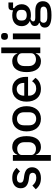

<svg xmlns="http://www.w3.org/2000/svg" viewBox="1302 -2086 996 3640"><g transform="rotate(-90 1800.0 -266.0)"><path d="M243 12Q169 12 119 -14Q69 -40 32 -86L102 -150Q131 -115 166.5 -95.5Q202 -76 249 -76Q297 -76 320.5 -94.5Q344 -113 344 -146Q344 -171 327.5 -188.5Q311 -206 270 -211L222 -217Q142 -227 96.5 -263.5Q51 -300 51 -372Q51 -410 65 -439.5Q79 -469 104.5 -489.5Q130 -510 165.5 -521Q201 -532 244 -532Q314 -532 358.5 -510Q403 -488 438 -449L371 -385Q351 -409 318.5 -426.5Q286 -444 244 -444Q199 -444 177.5 -426Q156 -408 156 -379Q156 -349 175 -334Q194 -319 236 -312L284 -306Q370 -293 409.5 -255.5Q449 -218 449 -155Q449 -117 434.5 -86.5Q420 -56 393 -34Q366 -12 328 0Q290 12 243 12Z M572 -520H681V-434H686Q703 -481 741.5 -506.5Q780 -532 832 -532Q931 -532 985 -460.5Q1039 -389 1039 -260Q1039 -131 985 -59.5Q931 12 832 12Q780 12 741.5 -14Q703 -40 686 -86H681V200H572ZM799 -82Q856 -82 890 -118.5Q924 -155 924 -215V-305Q924 -365 890 -401.5Q856 -438 799 -438Q749 -438 715 -413.5Q681 -389 681 -349V-171Q681 -131 715 -106.5Q749 -82 799 -82Z M1368 12Q1314 12 1269.5 -7Q1225 -26 1194 -61.5Q1163 -97 1146 -147.5Q1129 -198 1129 -260Q1129 -322 1146 -372.5Q1163 -423 1194 -458.5Q1225 -494 1269.5 -513Q1314 -532 1368 -532Q1422 -532 1466.5 -513Q1511 -494 1542 -458.5Q1573 -423 1590 -372.5Q1607 -322 1607 -260Q1607 -198 1590 -147.5Q1573 -97 1542 -61.5Q1511 -26 1466.5 -7Q1422 12 1368 12ZM1368 -78Q1424 -78 1458 -112.5Q1492 -147 1492 -216V-304Q1492 -373 1458 -407.5Q1424 -442 1368 -442Q1312 -442 1278 -407.5Q1244 -373 1244 -304V-216Q1244 -147 1278 -112.5Q1312 -78 1368 -78Z M1932 12Q1876 12 1832 -7Q1788 -26 1757 -61.5Q1726 -97 1709.5 -147.5Q1693 -198 1693 -260Q1693 -322 1709.5 -372.5Q1726 -423 1757 -458.5Q1788 -494 1832 -513Q1876 -532 1932 -532Q1989 -532 2032.5 -512Q2076 -492 2105 -456.5Q2134 -421 2148.5 -374Q2163 -327 2163 -273V-232H1806V-215Q1806 -155 1841.5 -116.5Q1877 -78 1943 -78Q1991 -78 2024 -99Q2057 -120 2080 -156L2144 -93Q2115 -45 2060 -16.5Q2005 12 1932 12ZM1932 -447Q1904 -447 1880.5 -437Q1857 -427 1840.5 -409Q1824 -391 1815 -366Q1806 -341 1806 -311V-304H2048V-314Q2048 -374 2017 -410.5Q1986 -447 1932 -447Z M2611 -86H2606Q2589 -40 2550.5 -14Q2512 12 2460 12Q2361 12 2307 -59.5Q2253 -131 2253 -260Q2253 -389 2307 -460.5Q2361 -532 2460 -532Q2512 -532 2550.5 -506.5Q2589 -481 2606 -434H2611V-740H2720V0H2611ZM2493 -82Q2543 -82 2577 -106.5Q2611 -131 2611 -171V-349Q2611 -389 2577 -413.5Q2543 -438 2493 -438Q2436 -438 2402 -401.5Q2368 -365 2368 -305V-215Q2368 -155 2402 -118.5Q2436 -82 2493 -82Z M2931 -613Q2897 -613 2881.5 -629Q2866 -645 2866 -670V-687Q2866 -712 2881.5 -728Q2897 -744 2931 -744Q2965 -744 2980 -728Q2995 -712 2995 -687V-670Q2995 -645 2980 -629Q2965 -613 2931 -613ZM2876 -520H2985V0H2876Z M3597 49Q3597 130 3535 171Q3473 212 3333 212Q3269 212 3224.5 203.5Q3180 195 3151.5 179Q3123 163 3110 140Q3097 117 3097 87Q3097 44 3120.5 20Q3144 -4 3186 -13V-24Q3127 -43 3127 -104Q3127 -144 3154 -165.5Q3181 -187 3219 -196V-200Q3173 -222 3148.5 -261.5Q3124 -301 3124 -354Q3124 -434 3177.5 -483Q3231 -532 3331 -532Q3386 -532 3425 -516V-530Q3425 -565 3441.5 -584.5Q3458 -604 3493 -604H3573V-516H3467V-495Q3502 -472 3521 -435.5Q3540 -399 3540 -354Q3540 -275 3486 -226.5Q3432 -178 3332 -178Q3294 -178 3264 -186Q3244 -179 3229 -166.5Q3214 -154 3214 -134Q3214 -113 3233 -104Q3252 -95 3287 -95H3415Q3511 -95 3554 -56.5Q3597 -18 3597 49ZM3495 61Q3495 34 3474.5 18Q3454 2 3400 2H3224Q3188 23 3188 62Q3188 94 3213.5 113.5Q3239 133 3300 133H3368Q3495 133 3495 61ZM3332 -257Q3380 -257 3406.5 -278.5Q3433 -300 3433 -345V-365Q3433 -410 3406.5 -431.5Q3380 -453 3332 -453Q3284 -453 3257.5 -431.5Q3231 -410 3231 -365V-345Q3231 -300 3257.5 -278.5Q3284 -257 3332 -257Z"/></g></svg>

Font: IBM Plex Sans Thai Looped Medium
Style: Regular
Weight: 500
Designer: Mike Abbink, Paul van der Laan, Pieter van Rosmalen, Ben Mitchell, Mark Frömberg
Foundry: Bold Monday
Version: Version 1.1